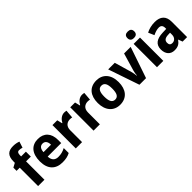

<svg xmlns="http://www.w3.org/2000/svg" viewBox="233 -1973 3190 3190"><g transform="rotate(-45 1828.5 -377.5)"><path d="M351 -432V-548H239V-576C239 -622 253 -646 288 -646C315 -646 337 -640 358 -634L393 -742C356 -756 316 -765 265 -765C150 -765 90 -714 90 -575V-547L16 -507V-432H90V0H239V-432Z M639 -557C492 -557 400 -459 400 -270C400 -85 498 10 658 10C734 10 787 -2 838 -29V-146C781 -116 733 -104 671 -104C594 -104 552 -150 549 -234H867V-309C867 -467 781 -557 639 -557ZM641 -448C699 -448 728 -403 728 -335H552C556 -414 591 -448 641 -448Z M1260 -558C1196 -558 1144 -511 1117 -457H1110L1088 -548H975V0H1123V-278C1123 -373 1182 -412 1250 -412C1267 -412 1286 -409 1297 -406L1309 -552C1295 -555 1275 -558 1260 -558Z M1678 -558C1614 -558 1562 -511 1535 -457H1528L1506 -548H1393V0H1541V-278C1541 -373 1600 -412 1668 -412C1685 -412 1704 -409 1715 -406L1727 -552C1713 -555 1693 -558 1678 -558Z M2259 -275C2259 -457 2158 -558 2014 -558C1853 -558 1766 -450 1766 -275C1766 -103 1860 10 2011 10C2173 10 2259 -104 2259 -275ZM1918 -274C1918 -383 1946 -437 2012 -437C2080 -437 2107 -383 2107 -275C2107 -166 2080 -110 2013 -110C1946 -110 1918 -167 1918 -274Z M2471 0H2626L2813 -548H2658L2568 -242C2558 -205 2551 -168 2550 -137H2546C2543 -171 2537 -210 2527 -244L2439 -548H2284Z M2957 -763C2909 -763 2877 -743 2877 -688C2877 -634 2910 -613 2957 -613C3004 -613 3038 -634 3038 -688C3038 -743 3005 -763 2957 -763ZM3032 -548H2883V0H3032Z M3387 -558C3310 -558 3240 -540 3185 -510L3230 -406C3279 -430 3325 -445 3369 -445C3416 -445 3442 -420 3442 -363V-342L3357 -339C3212 -334 3136 -279 3136 -163C3136 -56 3195 10 3290 10C3372 10 3412 -16 3454 -74H3458L3485 0H3591V-363C3591 -493 3518 -558 3387 -558ZM3394 -250 3442 -252V-206C3442 -141 3402 -102 3349 -102C3311 -102 3288 -121 3288 -166C3288 -217 3317 -247 3394 -250Z"/></g></svg>

Font: Noto Sans Armenian SemiCondensed Medium
Style: Regular
Weight: 500
Width: 4
Designer: Monotype Design Team
Foundry: Monotype Imaging Inc.
Version: Version 2.008